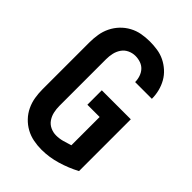

<svg xmlns="http://www.w3.org/2000/svg" viewBox="-221 -838 941 941"><g transform="rotate(45 250.0 -367.5)"><path d="M246 8Q299 8 351.5 -7.5Q404 -23 451 -48V-407H250V-307H335V-111Q314 -104 292 -98Q270 -92 248 -92Q227 -92 208 -101Q189 -110 177.5 -127Q166 -144 161.5 -164.5Q157 -185 157 -205V-530Q157 -551 161.5 -571Q166 -591 177.5 -608Q189 -625 208 -634Q227 -643 248 -643Q266 -643 283.5 -637Q301 -631 313 -618Q325 -605 331 -587Q337 -569 337 -551Q337 -551 337 -551Q337 -551 337 -551H453Q453 -551 453 -551.5Q453 -552 453 -552Q453 -578 446.5 -604Q440 -630 427 -653Q414 -676 394 -694Q374 -712 350.5 -723.5Q327 -735 300.5 -739Q274 -743 248 -743Q219 -743 191.5 -738Q164 -733 139 -719.5Q114 -706 94.5 -685.5Q75 -665 62.5 -639.5Q50 -614 45.5 -586Q41 -558 41 -530V-205Q41 -177 45.5 -149.5Q50 -122 62 -96.5Q74 -71 93.5 -50.5Q113 -30 137.5 -16.5Q162 -3 190 2.5Q218 8 246 8Z"/></g></svg>

Font: Iosevka SS09
Style: Bold
Weight: 700
Monospace: yes
Designer: Belleve Invis
Foundry: Belleve Invis
Version: Version 5.2.1; ttfautohint (v1.8.3)